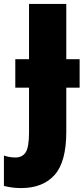

<svg xmlns="http://www.w3.org/2000/svg" viewBox="-79 -734 427 979"><path d="M-59 214V59Q-32 69 0 69Q35 69 52 42.5Q69 16 69 -58V-287H-1V-432H69V-714H259V-432H327V-287H259V-62Q259 92 199 158.5Q139 225 29 225Q-17 225 -59 214Z"/></svg>

Font: Noto Sans Display Black Narrow
Style: Regular
Weight: 900
Width: 4
Designer: Monotype Design team
Foundry: Monotype Imaging Inc.
Version: Version 1.000